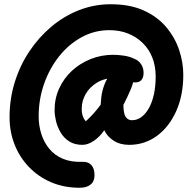

<svg xmlns="http://www.w3.org/2000/svg" viewBox="-20 -657 912 904"><path d="M355 227Q281 227 220.5 201Q160 175 116 129Q72 83 48.5 23Q25 -37 25 -105Q25 -191 49.5 -270Q74 -349 118.5 -415.5Q163 -482 222.5 -532Q282 -582 353 -609.5Q424 -637 501 -637Q592 -637 657 -607.5Q722 -578 763 -529Q804 -480 823.5 -421.5Q843 -363 843 -305Q843 -208 809.5 -133.5Q776 -59 718.5 -17Q661 25 588 25Q545 25 514.5 5Q484 -15 471 -44Q450 -13 422 6Q394 25 368 25Q331 25 305.5 8.5Q280 -8 265 -34Q250 -60 243.5 -87.5Q237 -115 237 -138Q237 -194 259 -241.5Q281 -289 319 -324Q357 -359 407 -379Q457 -399 513 -399Q536 -399 563 -395Q590 -391 613 -380Q633 -372 644.5 -354.5Q656 -337 656 -314Q656 -291 645 -279.5Q634 -268 615 -269Q599 -270 586.5 -275.5Q574 -281 560 -285.5Q546 -290 525 -290Q473 -290 437.5 -268.5Q402 -247 383.5 -214.5Q365 -182 365 -148Q364 -129 369 -113Q374 -97 384 -86Q405 -105 423 -125.5Q441 -146 454 -164Q455 -182 457 -199.5Q459 -217 463.5 -233.5Q468 -250 474 -264.5Q480 -279 488 -291Q501 -309 515 -321Q529 -333 547 -333Q578 -333 597 -314Q616 -295 606 -266Q602 -252 595 -235Q588 -218 579.5 -200.5Q571 -183 561 -163Q561 -139 565 -123Q569 -107 578.5 -99Q588 -91 602 -91Q626 -91 646.5 -106.5Q667 -122 682 -149.5Q697 -177 705 -214.5Q713 -252 713 -297Q713 -345 697.5 -385Q682 -425 652.5 -454Q623 -483 583.5 -499Q544 -515 495 -515Q425 -515 364.5 -482Q304 -449 258.5 -392Q213 -335 187.5 -262Q162 -189 162 -109Q162 -66 174.5 -26.5Q187 13 212 43.5Q237 74 276 90.5Q315 107 369 105Q396 104 410.5 120.5Q425 137 425 168Q425 197 406.5 212Q388 227 355 227Z"/></svg>

Font: Playpen Sans
Style: Bold
Weight: 700
Designer: Laura Meseguer, Veronika Burian, José Scaglione
Foundry: TypeTogether
Version: Version 1.001